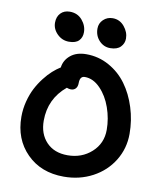

<svg xmlns="http://www.w3.org/2000/svg" viewBox="-100 -1055 934 1112"><g transform="rotate(10 366.5 -498.5)"><path d="M486.8 -801.8Q448.7 -801.8 421.9 -830.3Q395 -858.9 395 -900.9Q395 -932.1 417.5 -953.6Q439.9 -975.1 472.2 -975.1Q513.7 -975.1 540.8 -942.4Q567.9 -909.7 567.9 -872.1Q567.9 -843.3 547.6 -822.5Q527.3 -801.8 486.8 -801.8ZM245.1 -796.9Q205.1 -796.9 176 -825.7Q147 -854.5 147 -892.1Q147 -926.8 167.2 -948Q187.5 -969.2 221.2 -969.2Q266.6 -969.2 294.2 -936.8Q321.8 -904.3 321.8 -865.2Q321.8 -835 303.2 -815.9Q284.7 -796.9 245.1 -796.9ZM351.1 -22Q216.8 -22 133.3 -106Q49.8 -189.9 49.8 -321.8Q49.8 -367.7 61.3 -412.1Q72.8 -456.5 90.8 -491.2Q108.9 -525.9 132.6 -556.4Q156.2 -586.9 179.2 -607.4Q202.1 -627.9 225.1 -642.1Q230.5 -685.5 265.6 -714.4Q300.8 -743.2 357.9 -743.2Q430.2 -743.2 492.2 -708.7Q554.2 -674.3 595.7 -617.4Q637.2 -560.5 660.6 -486.1Q684.1 -411.6 684.1 -332Q684.1 -246.1 640.4 -174.8Q596.7 -103.5 520.3 -62.7Q443.8 -22 351.1 -22ZM181.2 -321.8Q181.2 -243.7 226.8 -195.8Q272.5 -147.9 351.1 -147.9Q434.6 -147.9 492.2 -200Q549.8 -252 549.8 -332Q549.8 -397.9 527.3 -461.9Q504.9 -525.9 463.1 -568.8Q421.4 -611.8 372.1 -611.8Q342.8 -611.8 342.8 -570.8Q342.8 -549.8 332.3 -538.3Q321.8 -526.9 304.2 -526.9Q293.9 -526.9 279.8 -532.2Q181.2 -450.2 181.2 -321.8Z"/></g></svg>

Font: Shantell Sans Bouncy
Style: Regular
Weight: 600
Designer: Stephen Nixon, Anya Danilova, Shantell Martin
Foundry: Arrow Type
Version: Version 1.006;[9816181b4]